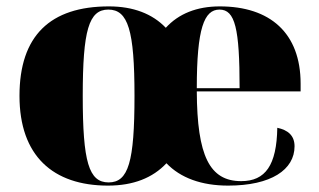

<svg xmlns="http://www.w3.org/2000/svg" viewBox="-20 -571 998 601"><path d="M318 10C397 10 458 -14 501 -60C545 -14 611 10 694 10C829 10 902 -40 902 -113C902 -147 881 -164 848 -171C846 -54 811 -4 735 -4C636 -4 597 -83 596 -285H921V-309C921 -468 825 -551 668 -551C596 -551 539 -528 499 -484C457 -528 397 -551 321 -551C137 -551 41 -459 41 -271C41 -83 146 10 318 10ZM320 0C258 0 239 -64 239 -271C239 -476 258 -541 319 -541C381 -541 401 -476 401 -271C401 -64 382 0 320 0ZM730 -295H596C596 -482 619 -541 667 -541C716 -541 730 -482 730 -295Z"/></svg>

Font: Noto Serif Display Black
Style: Regular
Weight: 900
Designer: Monotype Design Team
Foundry: Monotype Imaging Inc.
Version: Version 2.009